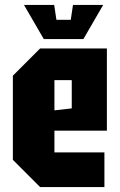

<svg xmlns="http://www.w3.org/2000/svg" viewBox="-20 -756 484 776"><path d="M32 -110V-450L142 -560H412V-228H200V-140H402V0H142ZM200 -310 270 -318V-432H200ZM275 -736H397L317 -598H157L77 -736H199L208 -676H266Z"/></svg>

Font: Tektur Condensed
Style: Bold
Weight: 700
Width: 3
Designer: Adam Jagosz
Foundry: Adam Jagosz
Version: Version 1.005;gftools[0.9.30]